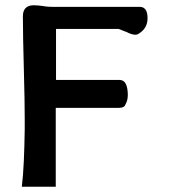

<svg xmlns="http://www.w3.org/2000/svg" viewBox="-20 -710 650 730"><path d="M67 -648Q67 -689 107 -690Q124 -690 144 -687Q155 -685 164 -684.5Q173 -684 178 -684H511Q541 -684 541 -641Q541 -603 509 -583Q503 -578 494 -578Q480 -578 458 -590L459 -589Q432 -600 431 -600H193V-406H435Q465 -406 466 -350Q466 -328 457 -313Q453 -300 433 -300H192V0H63Q68 -42 70.5 -96.5Q73 -151 74 -218V-258Q74 -325 71 -433Q69 -505 68 -559Q67 -613 67 -648Z"/></svg>

Font: New Athena Unicode
Style: Bold
Weight: 700
Designer: J. Rusten 1997; rev. by R. Hancock 2001, 2002, rev. by D. Mastronarde 2002-2021
Foundry: Society for Classical Studies (formerly American Philological Association)
Version: Version 5.008